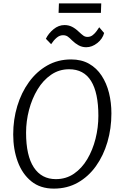

<svg xmlns="http://www.w3.org/2000/svg" viewBox="-20 -1106 708 1134"><path d="M298 8Q218 8 164.8 -35.2Q111.5 -78.5 84.8 -151.2Q58 -224 58 -312Q58 -400 82 -479.5Q106 -559 151 -621.2Q196 -683.5 259 -719.2Q322 -755 400 -755Q461 -755 506 -729.5Q551 -704 580.2 -659.2Q609.5 -614.5 623.8 -557.2Q638 -500 638 -436Q638 -347 614.5 -267Q591 -187 546.8 -125Q502.5 -63 439.8 -27.5Q377 8 298 8ZM310 -48Q370 -48 416.8 -80Q463.5 -112 495.5 -166Q527.5 -220 544.2 -286.5Q561 -353 561 -422Q561 -558 518 -627.5Q475 -697 388 -697Q329 -697 281.8 -664.5Q234.5 -632 201.8 -577.8Q169 -523.5 151.5 -457Q134 -390.5 134 -322Q134 -186.5 179.8 -117.2Q225.5 -48 310 -48ZM489 -827Q464.5 -827 443.5 -838.8Q422.5 -850.5 406 -867Q390.5 -883 379.5 -890.5Q368.5 -898 352 -898Q332 -898 314.2 -882.8Q296.5 -867.5 282 -845L251 -877Q266 -908.5 296 -933.2Q326 -958 361 -958Q385 -958 405.5 -947.8Q426 -937.5 446 -918Q462 -903 472.5 -895.5Q483 -888 497 -888Q514.5 -888 528 -898.8Q541.5 -909.5 551 -923Q560.5 -936.5 566 -945L595 -911Q586 -876.5 554.8 -851.8Q523.5 -827 489 -827ZM326 -1030 328 -1086H578L576 -1030Z"/></svg>

Font: Merriweather Sans Light
Style: Italic
Weight: 300
Italic angle: -7.5°
Designer: Eben Sorkin
Foundry: Eben Sorkin
Version: Version 2.001; ttfautohint (v1.8.3)